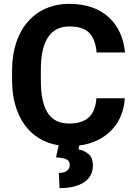

<svg xmlns="http://www.w3.org/2000/svg" viewBox="-20 -741 694 987"><path d="M268.1 67.9C317.4 71.3 338.4 79.6 338.4 106.4C338.4 136.2 314.5 147.9 282.7 147.9L286.1 226.1C398.9 226.1 457.5 180.2 457.5 111.3C457.5 83 449.7 62.5 434.6 50.3C418.9 38.1 401.9 30.3 383.8 26.9L387.7 6.8C423.8 2.4 456.1 -7.3 484.9 -22C567.4 -63.5 615.7 -140.1 621.6 -235.8H475.6C469.2 -149.4 426.8 -106 335.4 -106C231.4 -106 189.9 -183.6 189.9 -330.6V-380.9C189.9 -530.3 238.8 -605 336.4 -605C384.8 -605 419.4 -593.3 440.4 -570.3C461.4 -547.4 473.1 -514.2 476.6 -471.2H622.6C608.9 -616.2 514.2 -721.2 336.4 -721.2C158.7 -721.2 42 -587.9 42 -379.9V-330.6C42 -191.4 90.8 -86.9 178.7 -31.7C208.5 -12.7 243.2 0 281.7 5.9Z"/></svg>

Font: Vazirmatn
Style: Bold
Weight: 700
Designer: Saber Rastikerdar
Foundry: Saber Rastikerdar
Version: Version 33.003